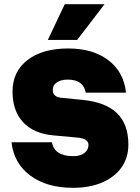

<svg xmlns="http://www.w3.org/2000/svg" viewBox="-20 -891 670 919"><path d="M480.5 -871 349.5 -700H209L290 -871ZM349.5 -232.5 235.5 -243Q141 -251.5 90.5 -306Q40 -360.5 40 -453Q40 -548.5 111.8 -603.8Q183.5 -659 306.5 -659Q425 -659 499 -602.5Q573 -546 583 -447.5H390.5Q379 -510 304.5 -510Q271.5 -510 252 -496.5Q232.5 -483 232.5 -460Q232.5 -427.5 272.5 -423L374 -413Q486 -402 540.2 -349Q594.5 -296 594.5 -199Q594.5 -136.5 561.8 -90Q529 -43.5 469.5 -17.8Q410 8 330 8Q204 8 125.2 -50.5Q46.5 -109 35 -210H228.5Q240.5 -143.5 331 -143.5Q364 -143.5 383.8 -158.5Q403.5 -173.5 403.5 -197.5Q403.5 -228 349.5 -232.5Z"/></svg>

Font: Overused Grotesk Black
Style: Regular
Weight: 900
Version: Version 0.004